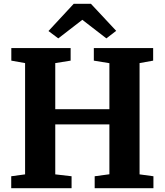

<svg xmlns="http://www.w3.org/2000/svg" viewBox="-20 -998 873 1018"><path d="M113 -73.5V-663.5L40 -676.5V-743H354.5V-676.5L273 -663.5V-419H560V-663L477.5 -676.5V-743H792V-676.5L720 -663.5V-73.5L793.5 -63.5V0H482V-63.5L560 -74V-338.5H273V-73.5L359.5 -63.5V0H39.5V-63.5ZM289 -794.5 237 -833.5 371 -978H462L596 -834.5L544 -794.5L416.5 -893Z"/></svg>

Font: Merriweather ExtraBold
Style: Regular
Weight: 800
Version: Version 2.100